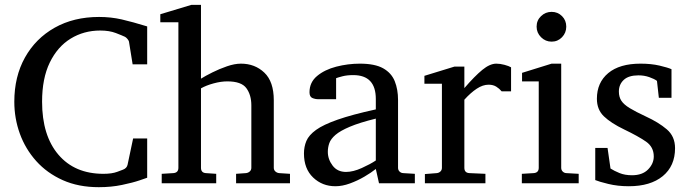

<svg xmlns="http://www.w3.org/2000/svg" viewBox="-20 -757 2842 793"><path d="M587.9 -22.9Q585.4 -22 556.9 -12.2Q528.3 -2.4 483.9 6.8Q439.5 16.1 388.2 16.1Q304.2 16.1 239.3 -12.9Q174.3 -42 129.6 -91.8Q85 -141.6 62 -204.8Q39.1 -268.1 39.1 -336.9Q39.1 -440.4 83 -519.3Q127 -598.1 205.8 -642.6Q284.7 -687 389.2 -687Q438 -687 482.7 -676.8Q527.3 -666.5 587.9 -647.9V-491.2H527.8L513.2 -582Q512.7 -588.9 506.6 -595.9Q500.5 -603 496.1 -605Q484.9 -610.4 458.3 -620.6Q431.6 -630.9 394 -630.9Q326.2 -630.9 271.7 -597.4Q217.3 -564 185.5 -498.5Q153.8 -433.1 153.8 -336.9Q153.8 -197.3 221.2 -118.2Q288.6 -39.1 407.2 -39.1Q442.4 -39.1 464.4 -47.4Q486.3 -55.7 487.8 -56.2Q503.4 -62 506.8 -76.2L529.8 -185.1H587.9Z M1177.7 0H955.1V-39.1L996.1 -42Q1004.9 -43 1011.5 -48.8Q1018.1 -54.7 1018.1 -64V-321.8Q1018.1 -364.7 997.6 -392.8Q977.1 -420.9 918.9 -420.9Q892.6 -420.9 862.1 -412.6Q831.5 -404.3 810.1 -392.1V-64Q810.1 -43.5 830.1 -42L873 -39.1V0H647.9V-39.1L695.8 -42Q716.8 -43.5 716.8 -64V-665H642.1V-698.2L770 -736.8H810.1V-432.1Q828.1 -443.4 856.9 -457.8Q885.7 -472.2 917.5 -483.2Q949.2 -494.1 975.1 -494.1Q1032.7 -494.1 1071.8 -457Q1110.8 -419.9 1110.8 -342.8V-64Q1110.8 -54.7 1117.4 -48.8Q1124 -43 1132.8 -42L1177.7 -39.1Z M1693.4 0H1545.4L1532.2 -59.1Q1513.2 -43.9 1484.9 -27.3Q1456.5 -10.7 1425.3 0.7Q1394 12.2 1365.2 12.2Q1311 12.2 1273.2 -23.9Q1235.4 -60.1 1235.4 -123Q1235.4 -150.9 1245.4 -174.8Q1255.4 -198.7 1285.4 -220.5Q1315.4 -242.2 1374.8 -262.9Q1434.1 -283.7 1532.2 -305.2Q1532.2 -308.6 1532.2 -322Q1532.2 -335.4 1532.2 -348.1Q1532.2 -446.8 1439 -446.8Q1413.1 -446.8 1394.3 -441.9Q1375.5 -437 1368.2 -434.1V-347.2H1295.4Q1281.7 -347.2 1270 -352.3Q1258.3 -357.4 1258.3 -376Q1258.3 -417 1289.6 -443.1Q1320.8 -469.2 1368.9 -481.7Q1417 -494.1 1466.3 -494.1Q1528.3 -494.1 1562.5 -474.9Q1596.7 -455.6 1610.4 -421.6Q1624 -387.7 1624 -344.2V-64Q1624 -54.7 1630.1 -48.6Q1636.2 -42.5 1645 -42L1693.4 -39.1ZM1532.2 -94.2V-267.1Q1464.8 -250.5 1425 -233.6Q1385.3 -216.8 1365.7 -200Q1346.2 -183.1 1340.1 -165.8Q1334 -148.4 1334 -129.9Q1334 -99.1 1353.8 -73Q1373.5 -46.9 1409.2 -46.9Q1438.5 -46.9 1474.1 -63Q1509.8 -79.1 1532.2 -94.2Z M2090.8 -379.9H2051.8Q2042.5 -391.1 2029.5 -399.2Q2016.6 -407.2 1998 -407.2Q1974.1 -407.2 1949 -390.6Q1923.8 -374 1897.9 -345.2V-64Q1897.9 -43 1918.9 -42L1984.9 -39.1V0H1734.9V-38.1L1784.2 -42Q1793 -43 1799.1 -48.8Q1805.2 -54.7 1805.2 -64V-411.1H1732.9V-443.8L1856.9 -481.9H1897.9V-393.1Q1940.4 -442.4 1971.9 -468.3Q2003.4 -494.1 2029.8 -494.1Q2045.4 -494.1 2063.5 -489.3Q2081.5 -484.4 2090.8 -479Z M2318.8 -647Q2318.8 -621.6 2301.3 -603.3Q2283.7 -585 2258.3 -585Q2232.9 -585 2214.6 -603.3Q2196.3 -621.6 2196.3 -647Q2196.3 -672.9 2214.6 -690.4Q2232.9 -708 2258.3 -708Q2283.7 -708 2301.3 -690.4Q2318.8 -672.9 2318.8 -647ZM2370.1 0H2135.3V-39.1L2184.1 -42Q2205.1 -43.5 2205.1 -64V-420.9H2136.2V-456.1L2258.3 -494.1H2297.9V-64Q2297.9 -54.7 2304 -48.6Q2310.1 -42.5 2318.8 -42L2370.1 -39.1Z M2753.4 -353H2701.2L2693.4 -422.9Q2682.6 -431.2 2661.6 -438.5Q2640.6 -445.8 2617.2 -445.8Q2576.2 -445.8 2556.2 -427Q2536.1 -408.2 2536.1 -378.9Q2536.1 -356.4 2546.4 -340.8Q2556.6 -325.2 2581.1 -310.3Q2605.5 -295.4 2647.5 -275.9Q2699.7 -252 2733.9 -222.9Q2768.1 -193.8 2768.1 -145Q2768.1 -71.3 2717.3 -29.5Q2666.5 12.2 2577.1 12.2Q2531.2 12.2 2492.4 2.7Q2453.6 -6.8 2438.5 -13.2V-146H2489.3L2501.5 -61Q2516.6 -51.3 2538.8 -42.2Q2561 -33.2 2590.3 -33.2Q2633.3 -33.2 2656.7 -57.1Q2680.2 -81.1 2680.2 -110.8Q2680.2 -149.9 2648.2 -172.1Q2616.2 -194.3 2558.1 -222.2Q2503.4 -248.5 2474.4 -276.4Q2445.3 -304.2 2445.3 -349.1Q2445.3 -416 2492.2 -455.1Q2539.1 -494.1 2625.5 -494.1Q2669.4 -494.1 2703.9 -486.1Q2738.3 -478 2753.4 -471.2Z"/></svg>

Font: Charis
Style: Regular
Weight: 400
Designer: Walt Agee, Miriam Martin, Annie Olsen, Victor Gaultney, Lorna Priest, Alan Ward, Bob Hallissy, Martin Hosken, Sharon Cor
Foundry: SIL Global
Version: Version 7.000